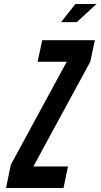

<svg xmlns="http://www.w3.org/2000/svg" viewBox="-20 -935 500 955"><path d="M10 0H296L318 -107H146L429 -628L452 -735H190L167 -628H312L34 -116ZM284 -825H362L460 -915H355Z"/></svg>

Font: League Gothic
Style: Italic
Weight: 400
Designer: The League of Moveable Type
Version: Version 1.600; ttfautohint (v1.8.3)